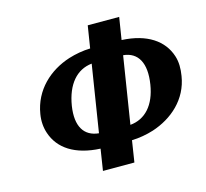

<svg xmlns="http://www.w3.org/2000/svg" viewBox="-103 -828 1012 944"><g transform="rotate(-15 403.0 -355.5)"><path d="M83 -350C77 -315 80 -281 90 -252C118 -168 197 -115 325 -109L308 0H468L485 -109C522 -110 561 -117 596 -128C697 -161 784 -236 802 -351C808 -387 808 -421 798 -452C771 -537 691 -592 563 -598L581 -711H421L403 -598C366 -597 327 -590 292 -579C189 -546 102 -468 83 -350ZM243 -349C260 -454 313 -516 391 -524L337 -184C263 -191 227 -247 243 -349ZM497 -184 551 -524C626 -517 660 -456 643 -350C627 -249 574 -191 497 -184Z"/></g></svg>

Font: Aerodynamic
Style: BdObl
Weight: 500
Designer: Google
Version: Version 2.000980; 2014